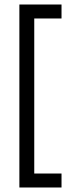

<svg xmlns="http://www.w3.org/2000/svg" viewBox="-20 -699 320 852"><path d="M66 133V-679H253V-617H132V71H253V133Z"/></svg>

Font: Questrial
Style: Regular
Weight: 400
Designer: Joe Prince, Laura Meseguer
Foundry: Joe Prince, Laura Meseguer
Version: Version 2.000; ttfautohint (v1.8.3)